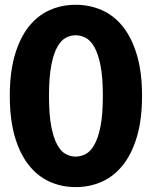

<svg xmlns="http://www.w3.org/2000/svg" viewBox="-20 -756 620 784"><path d="M560 -364.5Q560 -269 539.5 -199Q519 -129 482.8 -83Q446.5 -37 396.8 -14.5Q347 8 289 8Q231 8 181.8 -14.5Q132.5 -37 96.5 -83Q60.5 -129 40.2 -199Q20 -269 20 -364.5Q20 -460 40.2 -530Q60.5 -600 96.5 -646Q132.5 -692 181.8 -714.2Q231 -736.5 289 -736.5Q347 -736.5 396.8 -714.2Q446.5 -692 482.8 -646Q519 -600 539.5 -530Q560 -460 560 -364.5ZM400 -364.5Q400 -440 390.5 -488.2Q381 -536.5 365.2 -564Q349.5 -591.5 329.5 -601.8Q309.5 -612 289 -612Q268.5 -612 248.8 -601.8Q229 -591.5 213.8 -564Q198.5 -536.5 189.2 -488.2Q180 -440 180 -364.5Q180 -288.5 189.2 -240.5Q198.5 -192.5 213.8 -164.8Q229 -137 248.8 -126.8Q268.5 -116.5 289 -116.5Q309.5 -116.5 329.5 -126.8Q349.5 -137 365.2 -164.8Q381 -192.5 390.5 -240.5Q400 -288.5 400 -364.5Z"/></svg>

Font: Mihuashi_numbers Black
Style: Regular
Weight: 900
Designer: Lukasz Dziedzic
Foundry: tyPoland Lukasz Dziedzic
Version: Version 1.104; Western+Polish opensource